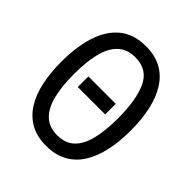

<svg xmlns="http://www.w3.org/2000/svg" viewBox="-201 -859 1001 1001"><g transform="rotate(45 300.0 -358.0)"><path d="M199 -324V-402H401V-324ZM299 10Q232 10 184 -16.5Q136 -43 105 -91.5Q74 -140 59.5 -207.5Q45 -275 45 -357Q45 -467 71.5 -550Q98 -633 154.5 -679.5Q211 -726 300 -726Q367 -726 415 -700Q463 -674 494 -625Q525 -576 540 -509Q555 -442 555 -359Q555 -276 540 -208Q525 -140 494 -91.5Q463 -43 414.5 -16.5Q366 10 299 10ZM301 -70Q361 -70 396.5 -104.5Q432 -139 447.5 -203.5Q463 -268 463 -358Q463 -494 427 -570Q391 -646 302 -646Q242 -646 205.5 -611.5Q169 -577 153 -512.5Q137 -448 137 -358Q137 -268 153 -203.5Q169 -139 205 -104.5Q241 -70 301 -70Z"/></g></svg>

Font: Noto Sans Mono
Style: Regular
Weight: 400
Designer: Monotype Design Team
Foundry: Monotype Imaging Inc.
Version: Version 2.014